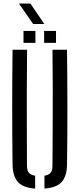

<svg xmlns="http://www.w3.org/2000/svg" viewBox="-20 -1089 462 1115"><path d="M52.9 -133.8Q50.9 -301.5 50.9 -466.9Q50.9 -632.4 52.9 -800H137.4Q136.2 -688.4 135.7 -575.9Q135.3 -463.4 135.8 -351Q136.4 -238.5 136.6 -126.5Q136.6 -99.8 147.3 -86.4Q158 -73 184.1 -68.5V6.2Q114.9 1.4 84.5 -31.7Q54 -64.8 52.9 -133.8ZM238.2 6.2V-68.5Q264.1 -73 274.4 -86.5Q284.7 -99.9 284.7 -126.5Q285.3 -238.5 285.9 -351Q286.4 -463.4 286.4 -575.9Q286.3 -688.4 284.7 -800H369.1Q371.2 -632.4 371.4 -466.9Q371.6 -301.5 369.1 -133.8Q368.4 -64.8 337.7 -31.7Q306.9 1.4 238.2 6.2ZM236.2 -840V-909.2H305.3V-840ZM116.5 -840V-909.2H185.7V-840ZM172.4 -949.8 89.9 -1068.5H156.6L237.2 -949.8Z"/></svg>

Font: Big Shoulders Stencil Text SC Thin
Style: Regular
Weight: 100
Designer: Patric King
Foundry: XO Type Co
Version: Version 2.001